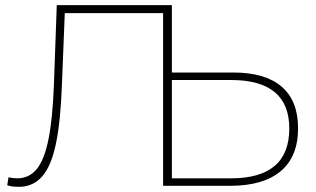

<svg xmlns="http://www.w3.org/2000/svg" viewBox="-20 -720 1225 744"><path d="M53 4Q42 4 31.5 3Q21 2 8 -2L13 -33Q31 -29 47 -29Q93 -29 122.5 -65Q152 -101 168 -181Q184 -261 189 -393L200 -700H645V0H612V-669H231L220 -392Q215 -252 197 -164.5Q179 -77 143.5 -36.5Q108 4 53 4ZM612 0V-700H646V-439H884Q1007 -439 1071 -384.5Q1135 -330 1135 -223Q1135 -113 1067.5 -56.5Q1000 0 872 0ZM646 -29H875Q1101 -29 1101 -222Q1101 -410 875 -410H646Z"/></svg>

Font: Montserrat ExtraLight
Style: Regular
Weight: 200
Designer: Julieta Ulanovsky
Foundry: Julieta Ulanovsky
Version: Version 9.000; ttfautohint (v1.8.4.7-5d5b)